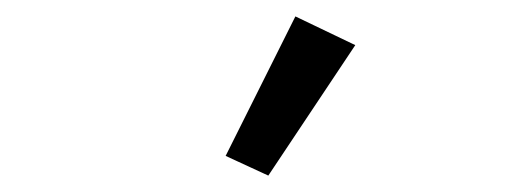

<svg xmlns="http://www.w3.org/2000/svg" viewBox="-20 -799 640 234"><path d="M307 -585 255 -609 340 -779 413 -744Z"/></svg>

Font: Anuphan
Style: Regular
Weight: 400
Designer: Mike Abbink, Paul van der Laan, Pieter van Rosmalen, Mint Tantisuwanna
Foundry: Bold Monday; Cadson Demak
Version: Version 3.002;hotconv 1.0.109;makeotfexe 2.5.65596